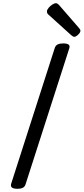

<svg xmlns="http://www.w3.org/2000/svg" viewBox="-20 -1160 520 1194"><path d="M88 14Q66 14 55.5 7Q45 0 49 -16L321 -863Q326 -877 338.5 -883.5Q351 -890 373 -890Q396 -890 406 -883Q416 -876 411 -860L139 -14Q135 0 123 7Q111 14 88 14ZM442 -931Q438 -931 433 -934Q428 -937 423 -941L287 -1064Q277 -1072 274.5 -1077Q272 -1082 272 -1089Q272 -1099 282 -1111Q292 -1123 305 -1131.5Q318 -1140 328 -1140Q333 -1140 337.5 -1137Q342 -1134 347 -1129L472 -985Q478 -978 479 -975Q480 -972 480 -968Q480 -958 466 -944.5Q452 -931 442 -931Z"/></svg>

Font: Playwrite DK Loopet
Style: Regular
Weight: 400
Designer: Veronika Burian, José Scaglione
Foundry: TypeTogether
Version: Version 1.002